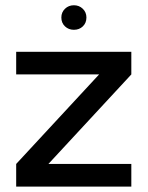

<svg xmlns="http://www.w3.org/2000/svg" viewBox="-20 -692 547 712"><path d="M467 -416 159.5 -84H467V0H40V-84L347.5 -416H40V-500H467ZM254 -581.5Q234.5 -581.5 221 -594.2Q207.5 -607 207.5 -627Q207.5 -646.5 221 -659.5Q234.5 -672.5 254 -672.5Q273.5 -672.5 287 -659.5Q300.5 -646.5 300.5 -627Q300.5 -607 287.2 -594.2Q274 -581.5 254 -581.5Z"/></svg>

Font: Urbanist Medium
Style: Regular
Weight: 500
Designer: Corey Hu
Foundry: Corey Hu
Version: Version 1.321; ttfautohint (v1.8.4.7-5d5b)